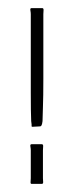

<svg xmlns="http://www.w3.org/2000/svg" viewBox="-20 -454 200 474"><path d="M85 -155Q84 -147 82.5 -144.5Q81 -142 79 -142L60 -141Q59 -141 58 -142V-147L57 -155Q56 -176 56 -226Q56 -276 56 -364V-419Q56 -423 55 -428.5Q54 -434 58 -434H84Q88 -434 87.5 -428.5Q87 -423 87 -419V-364V-259Q87 -216 86 -189.5Q85 -163 85 -155ZM83 0H58Q55 0 55.5 -5Q56 -10 56 -14V-83Q56 -87 55 -92.5Q54 -98 58 -98H83Q87 -98 86.5 -92.5Q86 -87 86 -83V-14Q86 -10 86.5 -5Q87 0 83 0Z"/></svg>

Font: Chathura
Style: Regular
Weight: 300
Designer: Appaji Ambarisha Darbha
Foundry: Aditya Fonts
Version: Version 1.00 2015